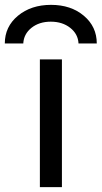

<svg xmlns="http://www.w3.org/2000/svg" viewBox="-51 -769 419 791"><path d="M113.3 2V-524.4H204.1V2ZM347.7 -589.8H272.5Q270.5 -628.9 238.3 -654.3Q206.1 -679.7 158.2 -679.7Q110.4 -679.7 78.6 -654.3Q46.9 -628.9 44.9 -589.8H-31.2Q-31.2 -659.2 22.9 -704.1Q77.1 -749 159.2 -749Q241.2 -749 294.4 -704.1Q347.7 -659.2 347.7 -589.8Z"/></svg>

Font: irohakakuC Regular
Style: Regular
Weight: 400
Designer: [Source Han Sans]
Ryoko NISHIZUKA Ë•øÂ°öÊ∂ºÂ≠ê (kana & ideographs); Paul D. Hunt (Latin, Greek & Cyrillic); Wenlong ZHAN
Version: Version 1.001.20160904